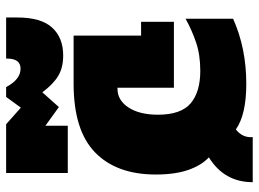

<svg xmlns="http://www.w3.org/2000/svg" viewBox="-129 -495 844 626"><g transform="rotate(90 293.0 -182.0)"><path d="M549 -268Q549 -140 477 -70Q405 0 253 0H96V-220H51V-327H266V-143H269Q307 -143 330.5 -179Q354 -215 354 -275Q354 -350 317 -381.5Q280 -413 211 -413Q159 -413 119 -399.5Q79 -386 41 -365V-520Q137 -563 253 -563Q354 -563 402 -529Q430 -551 427 -584H574Q574 -491 493 -441Q519 -417 534 -374Q549 -331 549 -268ZM390 19H544V220H385L331 172L296 220H264Q239 173 204 173Q171 173 171 217V220H37V184Q37 106 70 70Q103 34 161 34Q201 34 228 50.5Q255 67 281 102L329 48L390 92Z"/></g></svg>

Font: Noto Sans Thai Black
Style: Regular
Weight: 900
Designer: Monotype Design Team
Foundry: Monotype Imaging Inc.
Version: Version 1.000